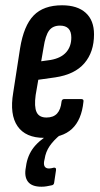

<svg xmlns="http://www.w3.org/2000/svg" viewBox="-20 -516 379 727"><path d="M147 6Q77 6 46.5 -38Q16 -82 30 -165L56 -333Q70 -419 107.5 -457.5Q145 -496 215 -496Q273 -496 304.5 -467.5Q336 -439 336 -386Q336 -319 299.5 -276.5Q263 -234 189 -223L125 -214L115 -156Q109 -112 118.5 -91.5Q128 -71 156 -71Q182 -71 196 -86Q210 -101 213 -131Q214 -141 224 -141H287Q298 -141 296 -131Q289 -62 252.5 -28Q216 6 147 6ZM136 -284 172 -289Q211 -296 230.5 -318Q250 -340 250 -374Q250 -419 207 -419Q180 -419 166 -400.5Q152 -382 145 -336ZM137 191Q100 191 85.5 171.5Q71 152 78 117L80 104Q88 63 115 33.5Q142 4 192 -22L210 -7Q183 15 168 37Q153 59 149 86L147 95Q143 122 166 122Q170 122 174.5 121Q179 120 183 119Q188 118 190.5 120.5Q193 123 192 129L185 176Q184 185 174 186Q165 188 156 189.5Q147 191 137 191Z"/></svg>

Font: Sofia Sans Extra Condensed SemiBold
Style: Italic
Weight: 600
Italic angle: -9°
Designer: Botio Nikoltchev, Ani Petrova
Foundry: lettersoup
Version: Version 4.101